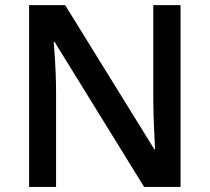

<svg xmlns="http://www.w3.org/2000/svg" viewBox="-20 -734 823 754"><path d="M689 0H545.9L194.8 -568.8H190.9L193.4 -537.1Q200.2 -446.3 200.2 -371.1V0H94.2V-713.9H235.8L585.9 -147.9H588.9Q587.9 -159.2 585 -229.7Q582 -300.3 582 -339.8V-713.9H689Z"/></svg>

Font: f5_41667          
Style: Regular
Weight: 600
Foundry: Ascender Corporation
Version: Version 1.10